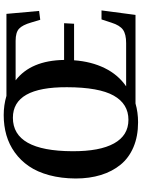

<svg xmlns="http://www.w3.org/2000/svg" viewBox="119 -888 783 1062"><g transform="rotate(-90 511.0 -357.5)"><path d="M54.2 -331.1Q54.7 -411.1 72.5 -477.1Q90.3 -543 122.1 -589.4Q153.8 -635.7 198 -667.5Q242.2 -699.2 293.9 -714.1Q345.7 -729 404.8 -729Q460 -729 511.2 -713.9H964.8L981 -533.2L932.1 -526.9L917 -577.1Q903.3 -625 882.8 -644Q862.3 -663.1 815.9 -663.1H597.2Q707 -578.6 710 -395H913.1L910.2 -339.8H708Q701.2 -244.6 664.8 -170.4Q628.4 -96.2 564 -51.8H803.2Q852.1 -51.8 876.7 -69.1Q901.4 -86.4 916 -132.8L934.1 -188H983.9L959 0H469.2Q419.9 14.2 365.2 14.2Q287.6 14.2 227.8 -11.2Q168 -36.6 130.4 -82.8Q92.8 -128.9 73.5 -191.7Q54.2 -254.4 54.2 -331.1ZM205.1 -350.1Q204.1 -198.2 248.3 -118.7Q292.5 -39.1 378.9 -39.1Q466.8 -39.1 512.7 -120.6Q558.6 -202.1 559.1 -378.9Q560.5 -678.2 390.1 -678.2Q206.5 -678.2 205.1 -350.1Z"/></g></svg>

Font: Literata SemiBold
Style: Italic
Weight: 650
Italic angle: -2.39999°
Designer: Latin by Veronika Burian and Jose Scaglione. Greek by Irene Vlachou. Cyrillic by Vera Evstafieva
Foundry: TypeTogether
Version: Version 3.021